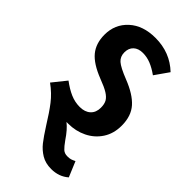

<svg xmlns="http://www.w3.org/2000/svg" viewBox="-238 -601 875 875"><g transform="rotate(45 199.0 -163.5)"><path d="M343 112 374 186Q340 216 290 216Q253 216 226.5 200Q200 184 181 160Q162 136 134 92Q102 40 75 5Q48 -30 8 -59L61 -125Q93 -101 122 -88.5Q151 -76 182 -76Q215 -76 234 -93.5Q253 -111 253 -142Q253 -165 245 -179.5Q237 -194 217 -206.5Q197 -219 157 -234Q88 -261 58.5 -297Q29 -333 29 -389Q29 -456 76.5 -499.5Q124 -543 204 -543Q298 -543 363 -481L316 -414Q288 -434 263 -444Q238 -454 212 -454Q183 -454 166.5 -438.5Q150 -423 150 -396Q150 -369 168.5 -352.5Q187 -336 243 -314Q312 -287 345 -250Q378 -213 378 -151Q378 -100 353.5 -62.5Q329 -25 288 -5Q247 15 199 15H188Q215 36 243 78Q260 102 271.5 112.5Q283 123 301 123Q315 123 323 120.5Q331 118 343 112Z"/></g></svg>

Font: Fira Sans Compressed Medium
Style: Regular
Weight: 500
Width: 1
Designer: bBox Type GmbH & Carrois Corporate GbR & Edenspiekermann AG
Foundry: bBox Type GmbH & Carrois Corporate GbR & Edenspiekermann AG
Version: Version 4.301